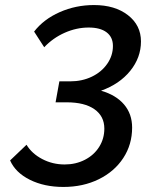

<svg xmlns="http://www.w3.org/2000/svg" viewBox="-20 -730 595 760"><path d="M20 -95 85 -157Q106 -122 147 -100.5Q188 -79 236 -79Q280 -79 316 -97.5Q352 -116 372.5 -148.5Q393 -181 393 -221Q393 -270 354 -297.5Q315 -325 244 -325H200L215 -408H258Q305 -408 343.5 -426.5Q382 -445 404.5 -477.5Q427 -510 427 -548Q427 -583 402 -602Q377 -621 331 -621Q283 -621 236.5 -600.5Q190 -580 155 -543L115 -605Q153 -654 216.5 -682Q280 -710 352 -710Q435 -710 486.5 -670Q538 -630 538 -566Q538 -502 495.5 -449.5Q453 -397 380 -371Q439 -354 471 -316.5Q503 -279 503 -225Q503 -158 468 -104.5Q433 -51 371 -20.5Q309 10 231 10Q155 10 98 -18.5Q41 -47 20 -95Z"/></svg>

Font: Sarabun Medium
Style: Italic
Weight: 500
Italic angle: -10°
Designer: Suppakit Chalermlarp | Katatrad Co.,Ltd.
Foundry: Cadson Demak Co.,Ltd.
Version: Version 1.000; ttfautohint (v1.6)